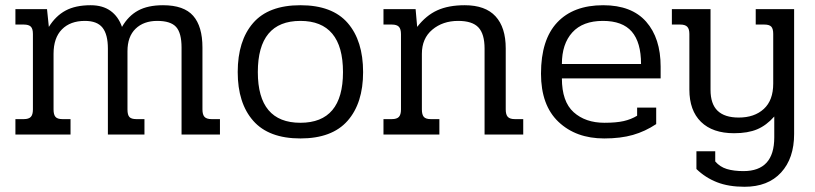

<svg xmlns="http://www.w3.org/2000/svg" viewBox="-20 -515 3120 735"><path d="M39 -59H71Q90 -59 98 -67.5Q106 -76 106 -96V-385Q106 -405 98 -413Q90 -421 71 -421H39V-480H160L167 -412Q193 -454 231 -474.5Q269 -495 327 -495Q373 -495 403 -473.5Q433 -452 447 -412Q471 -454 508.5 -474.5Q546 -495 604 -495Q684 -495 719.5 -454.5Q755 -414 755 -333V-96Q755 -76 763 -67.5Q771 -59 790 -59H822V0H675V-333Q675 -389 654 -412Q633 -435 582 -435Q530 -435 499 -405Q468 -375 468 -319V-96Q468 -75 475.5 -67Q483 -59 502 -59H533V0H393V-329Q393 -383 372.5 -409Q352 -435 305 -435Q249 -435 217 -402.5Q185 -370 185 -309V-96Q185 -76 192.5 -67.5Q200 -59 219 -59H250V0H39Z M890 -239Q890 -359 949 -427Q1008 -495 1130 -495Q1252 -495 1311 -427Q1370 -359 1370 -239Q1370 -120 1310.5 -52.5Q1251 15 1130 15Q1009 15 949.5 -52.5Q890 -120 890 -239ZM1293 -239Q1293 -337 1252 -386Q1211 -435 1130 -435Q967 -435 967 -239Q967 -45 1130 -45Q1293 -45 1293 -239Z M1448 -59H1480Q1499 -59 1507 -67.5Q1515 -76 1515 -96V-384Q1515 -404 1507 -412.5Q1499 -421 1480 -421H1448V-480H1571L1577 -412Q1611 -456 1654 -475.5Q1697 -495 1759 -495Q1838 -495 1877 -452.5Q1916 -410 1916 -330V-96Q1916 -76 1924 -67.5Q1932 -59 1951 -59H1983V0H1835V-329Q1835 -385 1811.5 -410Q1788 -435 1734 -435Q1675 -435 1635 -401.5Q1595 -368 1595 -309V-96Q1595 -76 1602.5 -67.5Q1610 -59 1629 -59H1662V0H1448Z M2051 -233Q2051 -363 2113 -429Q2175 -495 2289 -495Q2398 -495 2453.5 -432Q2509 -369 2509 -260V-215H2131Q2131 -126 2176 -85.5Q2221 -45 2294 -45Q2339 -45 2367.5 -51.5Q2396 -58 2419 -72V-103H2492V-40Q2450 -12 2403 1.5Q2356 15 2293 15Q2185 15 2118 -48.5Q2051 -112 2051 -233ZM2434 -270Q2434 -353 2398.5 -394Q2363 -435 2288 -435Q2211 -435 2171 -391Q2131 -347 2131 -270Z M2646 132V64H2718V103Q2736 124 2762.5 132Q2789 140 2826 140Q2944 140 2944 11V-69Q2914 -35 2878.5 -20Q2843 -5 2790 -5Q2708 -5 2663.5 -48.5Q2619 -92 2619 -172V-385Q2619 -404 2611 -412.5Q2603 -421 2584 -421H2552V-480H2700V-171Q2700 -117 2727 -91Q2754 -65 2808 -65Q2868 -65 2904 -98Q2940 -131 2940 -195V-385Q2940 -405 2932.5 -413Q2925 -421 2906 -421H2873V-480H3020V-2Q3020 91 2970 145.5Q2920 200 2830 200Q2769 200 2724.5 182.5Q2680 165 2646 132Z"/></svg>

Font: Pridi Light
Style: Regular
Weight: 300
Version: Version 1.002